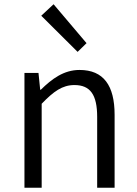

<svg xmlns="http://www.w3.org/2000/svg" viewBox="-20 -883 645 903"><path d="M95 0H176V-395C232 -453 273 -483 330 -483C405 -483 437 -437 437 -333V0H519V-343C519 -481 467 -554 354 -554C280 -554 224 -512 172 -461H169L161 -540H95ZM345 -639 387 -680 232 -863 174 -809Z"/></svg>

Font: Source Han Sans JP Normal
Style: Regular
Weight: 350
Designer: Ryoko NISHIZUKA 西塚涼子 (kana, bopomofo & ideographs); Paul D. Hunt (Latin, Greek & Cyrillic); Sandoll Communications 산돌커뮤니
Foundry: Adobe
Version: Version 2.002;hotconv 1.0.116;makeotfexe 2.5.65601